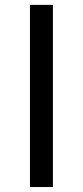

<svg xmlns="http://www.w3.org/2000/svg" viewBox="-20 -753 333 773"><path d="M100.6 0V-733.4H193V0Z"/></svg>

Font: Noto Sans KR Thin
Style: Regular
Weight: 100
Designer: Ryoko NISHIZUKA 西塚涼子 (kana, bopomofo & ideographs); Paul D. Hunt (Latin, Greek & Cyrillic); Sandoll Communications 산돌커뮤니
Foundry: Adobe
Version: Version 2.004-H2;hotconv 1.0.118;makeotfexe 2.5.65603